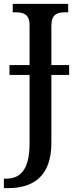

<svg xmlns="http://www.w3.org/2000/svg" viewBox="-32 -734 397 994"><path d="M-12 240H10C131 240 234 186 234 7V-346H326V-397H234V-601C234 -659 264 -670 301 -670H321V-714H34V-670H55C90 -670 121 -659 121 -604V-397H17V-346H121V8C121 147 72 191 -1 191H-12Z"/></svg>

Font: Noto Serif SemiCondensed Medium
Style: Regular
Weight: 500
Width: 4
Designer: Monotype Design Team
Foundry: Monotype Imaging Inc.
Version: Version 2.014